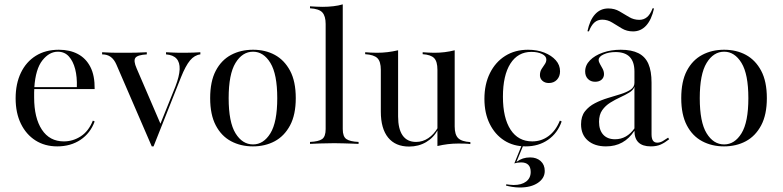

<svg xmlns="http://www.w3.org/2000/svg" viewBox="-20 -652 3546 870"><path d="M239.5 11.3Q183.1 11.3 140.7 -15.7Q98.4 -42.7 74.6 -91.5Q50.8 -140.3 50.8 -206.5Q50.8 -272.6 74.6 -322.2Q98.4 -371.8 142.3 -399.2Q186.3 -426.6 246.8 -426.6Q296 -426.6 332.7 -407.3Q369.4 -387.9 389.5 -348.8Q409.7 -309.7 408.9 -248.4H103.2L102.4 -257.3H328.2Q329.8 -303.2 320.6 -339.1Q311.3 -375 291.9 -396.4Q272.6 -417.7 241.9 -417.7Q203.2 -417.7 172.2 -378.6Q141.1 -339.5 135.5 -255.6V-254Q134.7 -243.5 134.7 -232.7Q134.7 -221.8 134.7 -210.5Q134.7 -117.7 169.8 -64.5Q204.8 -11.3 269.4 -11.3Q310.5 -11.3 346 -34.3Q381.5 -57.3 400.8 -105.6L408.9 -101.6Q389.5 -48.4 344.8 -18.5Q300 11.3 239.5 11.3Z M667.7 11.3 507.3 -359.7Q497.6 -382.3 481.9 -394Q466.1 -405.6 442.7 -405.6V-415.3Q466.1 -413.7 486.3 -413.3Q506.5 -412.9 533.1 -412.9Q566.9 -412.9 593.5 -413.3Q620.2 -413.7 645.2 -415.3V-405.6Q603.2 -403.2 593.5 -389.9Q583.9 -376.6 599.2 -341.9L708.9 -87.1L701.6 -78.2L775 -260.5Q792.7 -306.5 794 -337.9Q795.2 -369.4 779.8 -386.3Q764.5 -403.2 732.3 -405.6V-415.3Q752.4 -414.5 766.9 -413.7Q781.5 -412.9 793.1 -412.9Q804.8 -412.9 817.7 -412.9Q838.7 -412.9 856 -413.7Q873.4 -414.5 887.9 -415.3V-405.6Q861.3 -402.4 841.1 -378.2Q821 -354 800 -301.6L675.8 11.3Z M1125.8 11.3Q1071 11.3 1027 -12.1Q983.1 -35.5 957.7 -83.9Q932.3 -132.3 932.3 -207.3Q932.3 -283.1 957.7 -331.5Q983.1 -379.8 1027 -403.2Q1071 -426.6 1126.6 -426.6Q1182.3 -426.6 1225.4 -403.2Q1268.5 -379.8 1294.4 -331.5Q1320.2 -283.1 1320.2 -207.3Q1320.2 -132.3 1294.4 -83.9Q1268.5 -35.5 1225 -12.1Q1181.5 11.3 1125.8 11.3ZM1126.6 2.4Q1174.2 2.4 1205.2 -48Q1236.3 -98.4 1236.3 -207.3Q1236.3 -316.1 1205.2 -366.9Q1174.2 -417.7 1126.6 -417.7Q1078.2 -417.7 1047.2 -366.9Q1016.1 -316.1 1016.1 -207.3Q1016.1 -98.4 1047.2 -48Q1078.2 2.4 1126.6 2.4Z M1384.7 0V-8.9Q1423.4 -10.5 1439.5 -21.8Q1455.6 -33.1 1455.6 -66.9V-543.5Q1455.6 -579 1440.7 -595.6Q1425.8 -612.1 1384.7 -614.5V-623.4Q1398.4 -622.6 1412.9 -621.8Q1427.4 -621 1441.1 -621Q1466.9 -621 1490.7 -623.8Q1514.5 -626.6 1533.1 -632.3V-66.9Q1533.1 -33.1 1549.6 -21.8Q1566.1 -10.5 1604.8 -8.9V0Q1593.5 -0.8 1575.8 -1.2Q1558.1 -1.6 1536.7 -2.4Q1515.3 -3.2 1494.4 -3.2Q1463.7 -3.2 1431.9 -2Q1400 -0.8 1384.7 0Z M1833.9 12.1Q1771.8 12.1 1738.7 -28.6Q1705.6 -69.4 1705.6 -146V-335.5Q1705.6 -373.4 1689.9 -388.7Q1674.2 -404 1634.7 -406.5V-415.3Q1645.2 -414.5 1659.3 -413.7Q1673.4 -412.9 1687.9 -412.9Q1712.9 -412.9 1735.9 -415.7Q1758.9 -418.5 1783.9 -424.2V-124.2Q1783.9 -67.7 1804.4 -38.3Q1825 -8.9 1865.3 -8.9Q1895.2 -8.9 1920.6 -25.8Q1946 -42.7 1964.5 -74.2L1963.7 -63.7Q1945.2 -28.2 1910.9 -8.1Q1876.6 12.1 1833.9 12.1ZM1962.1 9.7V-335.5Q1962.1 -373.4 1947.2 -388.7Q1932.3 -404 1895.2 -406.5V-415.3Q1905.6 -414.5 1920.2 -413.7Q1934.7 -412.9 1948.4 -412.9Q1972.6 -412.9 1995.2 -415.7Q2017.7 -418.5 2040.3 -424.2V-79Q2040.3 -41.9 2056 -26.2Q2071.8 -10.5 2111.3 -8.1V0.8Q2100 -0.8 2085.1 -1.2Q2070.2 -1.6 2057.3 -1.6Q2032.3 -1.6 2009.3 1.2Q1986.3 4 1962.1 9.7Z M2362.1 11.3Q2306.5 11.3 2264.5 -15.7Q2222.6 -42.7 2198.8 -91.1Q2175 -139.5 2175 -204Q2175 -270.2 2200 -320.6Q2225 -371 2269.4 -398.8Q2313.7 -426.6 2372.6 -426.6Q2413.7 -426.6 2446.4 -413.7Q2479 -400.8 2498.4 -379Q2517.7 -357.3 2517.7 -329Q2517.7 -305.6 2503.6 -290.7Q2489.5 -275.8 2466.9 -275.8Q2449.2 -275.8 2437.9 -285.9Q2426.6 -296 2426.6 -311.3Q2426.6 -327.4 2433.9 -339.1Q2441.1 -350.8 2448.4 -360.9Q2455.6 -371 2455.6 -382.3Q2455.6 -397.6 2436.3 -407.3Q2416.9 -416.9 2387.9 -416.9Q2326.6 -416.9 2292.7 -363.7Q2258.9 -310.5 2258.9 -213.7Q2258.9 -117.7 2293.5 -64.5Q2328.2 -11.3 2391.9 -11.3Q2433.1 -11.3 2465.7 -35.5Q2498.4 -59.7 2516.9 -105.6L2525 -101.6Q2506.5 -48.4 2463.3 -18.5Q2420.2 11.3 2362.1 11.3ZM2335.5 197.6Q2318.5 197.6 2300.8 194.8Q2283.1 191.9 2272.6 188.7L2274.2 183.1Q2279.8 183.9 2289.1 185.1Q2298.4 186.3 2307.3 186.3Q2343.5 186.3 2364.1 170.6Q2384.7 154.8 2384.7 127.4Q2384.7 105.6 2373.8 94.8Q2362.9 83.9 2341.1 83.9Q2333.1 83.9 2325 85.1Q2316.9 86.3 2310.5 88.7L2343.5 7.3H2350.8L2320.2 81.5Q2334.7 71 2349.6 66.1Q2364.5 61.3 2382.3 61.3Q2411.3 61.3 2429.8 77.8Q2448.4 94.4 2448.4 122.6Q2448.4 155.6 2417.3 176.6Q2386.3 197.6 2335.5 197.6Z M2725.8 11.3Q2674.2 11.3 2643.5 -15.3Q2612.9 -41.9 2612.9 -88.7Q2612.9 -125 2630.6 -147.6Q2648.4 -170.2 2675.8 -184.3Q2703.2 -198.4 2733.9 -207.7Q2764.5 -216.9 2791.9 -225.4Q2819.4 -233.9 2837.1 -245.6Q2854.8 -257.3 2854.8 -276.6V-328.2Q2854.8 -371.8 2833.5 -394Q2812.1 -416.1 2769.4 -416.1Q2737.9 -416.1 2715.3 -405.6Q2692.7 -395.2 2692.7 -380.6Q2692.7 -371.8 2698.8 -361.7Q2704.8 -351.6 2710.9 -339.9Q2716.9 -328.2 2716.9 -316.1Q2716.9 -300.8 2706 -291.1Q2695.2 -281.5 2676.6 -281.5Q2656.5 -281.5 2644 -294.4Q2631.5 -307.3 2631.5 -328.2Q2631.5 -356.5 2653.2 -378.6Q2675 -400.8 2711.7 -413.7Q2748.4 -426.6 2792.7 -426.6Q2841.9 -426.6 2873 -410.9Q2904 -395.2 2918.1 -362.5Q2932.3 -329.8 2932.3 -277.4V-43.5Q2932.3 -24.2 2938.7 -14.9Q2945.2 -5.6 2958.1 -5.6Q2971 -5.6 2983.5 -12.9Q2996 -20.2 3007.3 -28.2L3012.1 -21Q2992.7 -5.6 2974.2 2.8Q2955.6 11.3 2929 11.3Q2854.8 11.3 2854.8 -59.7Q2831.5 -24.2 2799.6 -6.5Q2767.7 11.3 2725.8 11.3ZM2766.9 -21Q2793.5 -21 2815.7 -33.5Q2837.9 -46 2854.8 -70.2V-258.9Q2849.2 -243.5 2831.5 -232.7Q2813.7 -221.8 2790.7 -211.3Q2767.7 -200.8 2745.6 -187.1Q2723.4 -173.4 2708.9 -152.8Q2694.4 -132.3 2694.4 -100Q2694.4 -62.9 2713.3 -41.9Q2732.3 -21 2766.9 -21ZM2848.4 -509.7Q2820.2 -509.7 2798 -523Q2775.8 -536.3 2754.4 -549.6Q2733.1 -562.9 2708.9 -562.9Q2687.9 -562.9 2673.4 -550Q2658.9 -537.1 2648.4 -509.7L2641.9 -510.5Q2652.4 -561.3 2676.6 -587.5Q2700.8 -613.7 2736.3 -613.7Q2764.5 -613.7 2786.7 -600.8Q2808.9 -587.9 2830.2 -575Q2851.6 -562.1 2876.6 -562.1Q2897.6 -562.1 2912.5 -575Q2927.4 -587.9 2937.1 -614.5L2943.5 -613.7Q2932.3 -562.9 2908.1 -536.3Q2883.9 -509.7 2848.4 -509.7Z M3260.5 11.3Q3205.6 11.3 3161.7 -12.1Q3117.7 -35.5 3092.3 -83.9Q3066.9 -132.3 3066.9 -207.3Q3066.9 -283.1 3092.3 -331.5Q3117.7 -379.8 3161.7 -403.2Q3205.6 -426.6 3261.3 -426.6Q3316.9 -426.6 3360.1 -403.2Q3403.2 -379.8 3429 -331.5Q3454.8 -283.1 3454.8 -207.3Q3454.8 -132.3 3429 -83.9Q3403.2 -35.5 3359.7 -12.1Q3316.1 11.3 3260.5 11.3ZM3261.3 2.4Q3308.9 2.4 3339.9 -48Q3371 -98.4 3371 -207.3Q3371 -316.1 3339.9 -366.9Q3308.9 -417.7 3261.3 -417.7Q3212.9 -417.7 3181.9 -366.9Q3150.8 -316.1 3150.8 -207.3Q3150.8 -98.4 3181.9 -48Q3212.9 2.4 3261.3 2.4Z"/></svg>

Font: Playfair 144pt
Style: Regular
Weight: 400
Designer: Claus Eggers Sørensen
Foundry: Claus Eggers Sørensen
Version: Version 2.001;gftools[0.9.30]